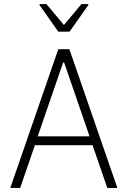

<svg xmlns="http://www.w3.org/2000/svg" viewBox="-20 -932 633 952"><path d="M31 0 269 -688H324L562 0H512L439 -212H153L80 0ZM167 -256H424L298 -622H293ZM269 -775 176 -907V-912H210L297 -808L384 -912H418V-907L325 -775Z"/></svg>

Font: Saira Semi Condensed ExtraLight
Style: Regular
Weight: 200
Width: 4
Designer: Hector Gatti with collaboration of the Omnibus-Type team
Foundry: Omnibus-Type
Version: Version 1.001; ttfautohint (v1.8)